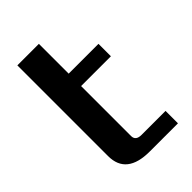

<svg xmlns="http://www.w3.org/2000/svg" viewBox="-200 -740 820 820"><g transform="rotate(-45 210.0 -330.0)"><path d="M65 -112V-660H195V-480H375V-405H195V-103Q195 -75 230 -75H375V0H205Q65 0 65 -112Z"/></g></svg>

Font: Xolonium
Style: Regular
Weight: 400
Designer: Severin Meyer
Version: Version 4.2